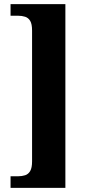

<svg xmlns="http://www.w3.org/2000/svg" viewBox="-20 -780 419 928"><path d="M31 128V72H67Q86 72 101.5 67Q117 62 126 46.5Q135 31 135 0V-632Q135 -664 126 -679Q117 -694 101.5 -699Q86 -704 67 -704H31V-760H296V128Z"/></svg>

Font: Noto Serif Khmer ExtraCondensed Black
Style: Regular
Weight: 900
Width: 2
Designer: Danh Hong and the Monotype Design Team
Foundry: Monotype Imaging Inc.
Version: Version 2.004